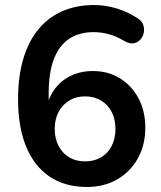

<svg xmlns="http://www.w3.org/2000/svg" viewBox="-20 -735 640 765"><path d="M326 10Q239 10 177.5 -31.5Q116 -73 84 -151Q52 -229 52 -340Q52 -430 72.5 -499.5Q93 -569 132 -617Q171 -665 227.5 -690Q284 -715 355 -715Q399 -715 444.5 -701.5Q490 -688 530 -661Q546 -651 551 -635Q556 -619 552.5 -603.5Q549 -588 538.5 -576.5Q528 -565 512 -562.5Q496 -560 477 -571Q443 -591 413 -599Q383 -607 353 -607Q295 -607 255 -580Q215 -553 194.5 -499Q174 -445 174 -364V-289H162Q170 -340 195.5 -376.5Q221 -413 261 -432.5Q301 -452 350 -452Q411 -452 458 -423Q505 -394 532 -343Q559 -292 559 -226Q559 -158 529.5 -104.5Q500 -51 447.5 -20.5Q395 10 326 10ZM319 -92Q355 -92 382.5 -108Q410 -124 425 -153.5Q440 -183 440 -221Q440 -260 425 -289Q410 -318 382.5 -334.5Q355 -351 319 -351Q283 -351 256 -334.5Q229 -318 213.5 -289Q198 -260 198 -221Q198 -183 213.5 -153.5Q229 -124 256 -108Q283 -92 319 -92Z"/></svg>

Font: Nunito ExtraLight
Style: Bold
Weight: 700
Version: Version 3.602